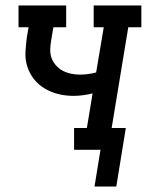

<svg xmlns="http://www.w3.org/2000/svg" viewBox="-20 -550 540 705"><path d="M327 135 349 0H252V-80H299L320 -207Q303 -203 285.5 -200.5Q268 -198 250 -198Q221 -198 194.5 -204.5Q168 -211 145 -224.5Q122 -238 105.5 -258.5Q89 -279 80.5 -305Q72 -331 73.5 -359Q75 -387 79 -416L85 -450H48V-530H223V-450H176L168 -402Q165 -386 164.5 -368.5Q164 -351 169.5 -336.5Q175 -322 185.5 -310Q196 -298 210 -290.5Q224 -283 240.5 -279.5Q257 -276 273 -276Q288 -276 303 -278Q318 -280 333 -284L361 -450H324V-530H499V-450H451L390 -80H442L407 135Z"/></svg>

Font: Iosevka Curly Slab MdObl
Style: Regular
Weight: 500
Italic angle: -9°
Monospace: yes
Designer: Belleve Invis
Foundry: Belleve Invis
Version: Version 11.0.0; ttfautohint (v1.8.3)